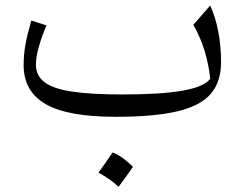

<svg xmlns="http://www.w3.org/2000/svg" viewBox="-20 -426 904 710"><path d="M757.3 -134.8Q752.4 -185.5 736.6 -237.8Q720.7 -290 694.8 -334L757.3 -405.8Q797.4 -316.4 797.4 -195.8Q797.4 -123 759 -78.6Q720.7 -34.2 635.3 -14.2Q549.8 5.9 407.2 5.9Q230.5 5.9 148.9 -41Q67.4 -87.9 67.4 -185.5Q67.4 -222.7 73.7 -259Q80.1 -295.4 95.7 -350.1L151.9 -332Q133.8 -290 123.3 -251.7Q112.8 -213.4 112.8 -187Q112.8 -147 144 -122.6Q175.3 -98.1 245.6 -87.4Q315.9 -76.7 432.1 -76.7Q576.7 -76.7 656 -90.8Q735.4 -105 757.3 -134.8ZM396.5 137.7Q431.2 150.9 471.7 190.9Q445.3 229 418.5 264.6Q401.9 249.5 383.1 236.3Q364.3 223.1 344.2 212.4Q357.9 193.8 370.4 175.5Q382.8 157.2 396.5 137.7Z"/></svg>

Font: Pinar DS1 Regular
Style: Regular
Weight: 400
Designer: Amin Abedi
Version: Version 3.000